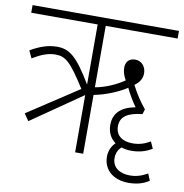

<svg xmlns="http://www.w3.org/2000/svg" viewBox="-80 -698 832 868"><g transform="rotate(10 336.0 -264.0)"><path d="M72 -102 305 -263V0H342V-270C395 -280 453 -304 491 -329C505 -300 522 -271 539 -248C474 -236 440 -204 440 -150C440 -116 454 -89 478 -72C461 -56 450 -33 450 -6C450 55 497 94 566 94C602 94 633 86 660 68L647 37C619 53 594 60 566 60C522 60 485 39 485 -6C485 -29 494 -46 508 -58C522 -53 537 -51 554 -51C590 -51 621 -60 648 -77L634 -108C607 -92 582 -85 553 -85C509 -85 475 -105 475 -150C475 -195 509 -216 575 -223L582 -246C559 -274 536 -307 516 -347C540 -364 550 -383 550 -406C550 -435 531 -460 500 -460C473 -460 457 -443 457 -416C457 -398 462 -380 474 -360C438 -335 388 -313 342 -305V-587H672V-622H0V-587H305V-311C235 -428 200 -456 142 -456C101 -456 62 -442 21 -418L37 -384C75 -407 107 -420 141 -420C188 -420 212 -399 283 -287L50 -134Z"/></g></svg>

Font: Noto Sans Devanagari Condensed ExtraLight
Style: Regular
Weight: 200
Width: 3
Designer: Jelle Bosma - Monotype Design Team
Foundry: Monotype Imaging Inc.
Version: Version 2.004